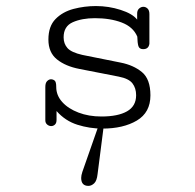

<svg xmlns="http://www.w3.org/2000/svg" viewBox="-20 -417 645 635"><path d="M272.5 197.8Q248.5 197.8 248.5 171.4Q248.5 163.1 252.4 151.4L304.7 2H322.8L302.7 158.7Q300.3 181.2 291.3 189.5Q282.2 197.8 272.5 197.8ZM318.4 8.3Q276.4 8.3 236.1 -4.4Q195.8 -17.1 167 -49.8V-20.5Q167 -9.8 161.6 -4.9Q156.2 0 149.4 0Q142.1 0 136 -5.1Q129.9 -10.3 129.9 -19V-129.4Q129.9 -143.1 136 -148.9Q142.1 -154.8 148.4 -154.8Q155.3 -154.8 160.6 -150.6Q166 -146.5 166 -129.4Q166 -101.6 185.8 -79.6Q205.6 -57.6 239.5 -44.7Q273.4 -31.7 315.4 -31.7Q370.1 -31.7 400.1 -48.8Q430.2 -65.9 430.2 -102.1Q430.2 -125.5 418 -141.4Q405.8 -157.2 372.6 -163.6L242.7 -189Q196.8 -197.8 168.5 -220.5Q140.1 -243.2 140.1 -286.1Q140.1 -330.1 163.6 -354Q187 -377.9 223.1 -387.5Q259.3 -397 297.4 -397Q339.4 -397 378.9 -384.3Q418.5 -371.6 433.6 -352.1V-370.1Q433.1 -382.3 439.7 -388.4Q446.3 -394.5 454.1 -394.5Q461.9 -394.5 468 -388.7Q474.1 -382.8 474.1 -370.6V-272.5Q471.7 -254.4 453.6 -254.4Q440.9 -254.4 437.7 -264.6Q434.6 -274.9 434.1 -295.9Q420.4 -328.1 382.6 -342.5Q344.7 -356.9 293.9 -356.9Q251 -356.9 220.7 -343.5Q190.4 -330.1 190.4 -293.5Q190.4 -272.5 203.1 -258.1Q215.8 -243.7 252.4 -235.4L378.9 -210Q421.4 -201.7 449.5 -178.5Q477.5 -155.3 477.5 -101.6Q477.5 -44.9 432.6 -18.3Q387.7 8.3 318.4 8.3Z"/></svg>

Font: Cutive Mono
Style: Regular
Weight: 400
Designer: Vernon Adams
Foundry: Vernon Adams
Version: Version 1.110; ttfautohint (v1.8.4.7-5d5b)